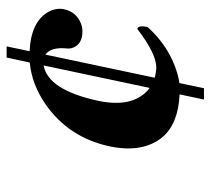

<svg xmlns="http://www.w3.org/2000/svg" viewBox="-48 -576 636 580"><g transform="rotate(-90 270.0 -286.0)"><path d="M386.2 -584H419.9L405.3 -514.6Q495.6 -510.3 524.9 -456.5Q536.6 -433.6 532.2 -411.1Q524.4 -373.5 488.8 -359.4Q477.5 -355 465.3 -355Q426.8 -355 416 -383.3Q412.6 -392.6 413.6 -401.9Q418.5 -450.2 395 -466.8L325.2 -136.7Q340.8 -132.3 356.9 -131.8Q399.4 -132.8 472.2 -189Q484.4 -188 478.5 -158.2Q418.5 -91.8 338.4 -68.4Q322.8 -64 309.1 -62L293.5 12.2H259.3L274.9 -61.5Q187 -65.4 146 -112.8Q97.2 -171.9 117.7 -272Q144 -395.5 244.1 -465.8Q304.7 -507.8 371.1 -514.2ZM294.4 -151.9 362.3 -472.2Q288.1 -459 255.4 -307.1Q233.9 -205.1 288.1 -156.7Q292 -153.8 294.4 -151.9Z"/></g></svg>

Font: Linux Libertine Slanted O
Style: Bold Slanted
Weight: 700
Designer: Philipp H. Poll
Foundry: Philipp H. Poll
Version: Version 5.0.0